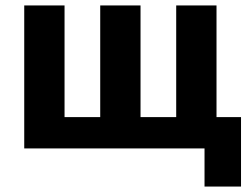

<svg xmlns="http://www.w3.org/2000/svg" viewBox="-20 -545 920 705"><path d="M731 140V0H69V-525H217V-115H348V-525H496V-115H627V-525H775V-115H865V140Z"/></svg>

Font: Anuphan
Style: Bold
Weight: 700
Designer: Mike Abbink, Paul van der Laan, Pieter van Rosmalen, Mint Tantisuwanna
Foundry: Bold Monday; Cadson Demak
Version: Version 3.002;hotconv 1.0.109;makeotfexe 2.5.65596